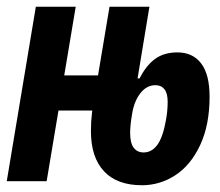

<svg xmlns="http://www.w3.org/2000/svg" viewBox="-32 -536 652 568"><path d="M237 -148Q237 -176 240 -201L241 -209H141L106 0H-12L74 -516H192L158 -313H258L292 -516H410L375 -304H381Q400 -342 426.5 -361.5Q453 -381 493 -381Q538 -381 563 -348.5Q588 -316 588 -250Q588 -166 560 -106.5Q532 -47 486.5 -17.5Q441 12 388 12Q314 12 275.5 -29.5Q237 -71 237 -148ZM459 -181Q464 -208 464 -235Q464 -260 454.5 -272Q445 -284 428 -284Q402 -284 383.5 -260.5Q365 -237 359 -200Q353 -166 353 -143Q353 -113 363.5 -99Q374 -85 393 -85Q417 -85 433.5 -107.5Q450 -130 459 -181Z"/></svg>

Font: iA Writer Mono V
Style: Regular
Weight: 400
Italic angle: -9.5°
Designer: Mike Abbink, Paul van der Laan, Pieter van Rosmalen
Foundry: Bold Monday
Version: Version 2.000